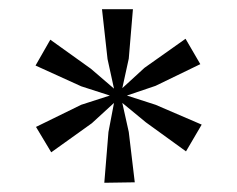

<svg xmlns="http://www.w3.org/2000/svg" viewBox="-20 -626 513 416"><path d="M91 -296 58 -351 156 -399 218 -419 156 -439 57 -484 89 -540 177 -477 227 -434 213 -498 201 -606H268L259 -499L245 -435L293 -479L382 -542L414 -487L317 -440L255 -419L317 -399L417 -356L383 -298L296 -361L245 -403L259 -340L272 -231L206 -230L215 -340L227 -403L179 -359Z"/></svg>

Font: Aikya
Style: Regular
Weight: 400
Designer: Neelakash Kshetrimayum (Latin subset based on Merriweather by Eben Sorkin)
Foundry: Brand New Type
Version: Version 1.00 b005